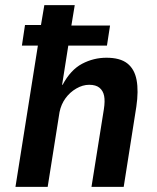

<svg xmlns="http://www.w3.org/2000/svg" viewBox="-20 -725 608 745"><path d="M40 0 127 -548H65L77 -628H139L152 -705H270L257 -626H407L395 -548H245L221 -396H223Q254 -454 298.5 -477.5Q343 -501 393 -501Q446 -501 474 -479Q502 -457 510 -414.5Q518 -372 509 -311L460 0H335L383 -301Q388 -333 384 -353Q380 -373 366 -384.5Q352 -396 326 -396Q301 -396 276 -381.5Q251 -367 234 -343.5Q217 -320 211 -290L165 0Z"/></svg>

Font: Nunito Sans 7pt Condensed
Style: Bold Italic
Weight: 700
Width: 3
Italic angle: -9°
Designer: Vernon Adams
Foundry: Vernon Adams
Version: Version 3.101;gftools[0.9.27]